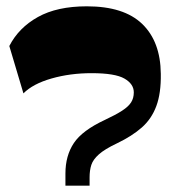

<svg xmlns="http://www.w3.org/2000/svg" viewBox="-20 -588 542 608"><path d="M187.2 0V-38.5Q187.2 -95 213.9 -135Q240.5 -175 312.5 -208.5Q346.7 -224.5 366.7 -237.5Q386.7 -250.5 395.2 -263.9Q403.7 -277.3 403.7 -295.5Q403.7 -322 374.2 -339.1Q344.7 -356.3 269.7 -356.3Q202 -356.3 143 -339.4Q84 -322.5 54.2 -292.3L9.5 -442.3Q39.2 -500.2 100 -534.1Q160.7 -568 255 -568Q372.5 -568 430.4 -512.1Q488.2 -456.3 489.2 -354.5Q490.2 -293 475.1 -252.3Q460 -211.5 429.1 -184.3Q398.2 -157 350.2 -134Q311.2 -115.5 293 -99.1Q274.7 -82.8 269.2 -65.8Q263.7 -48.8 263.7 -26.3V0Z"/></svg>

Font: Savate ExtraLight
Style: Regular
Weight: 200
Designer: Max Esnée
Foundry: Plomb Type
Version: Version 2.000